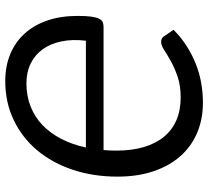

<svg xmlns="http://www.w3.org/2000/svg" viewBox="-50 -716 773 712"><g transform="rotate(90 336.0 -359.5)"><path d="M280 7Q225.5 7 181 -11.2Q136.5 -29.5 104.8 -64Q73 -98.5 55.8 -148.2Q38.5 -198 38.5 -261.5Q38.5 -293.5 41.2 -312.5Q44 -331.5 49.2 -341.5Q54.5 -351.5 62 -354.5Q69.5 -357.5 79 -357.5H536Q537 -369 537.5 -380.8Q538 -392.5 538 -405Q538 -462.5 524.8 -507Q511.5 -551.5 486.5 -581.8Q461.5 -612 424.8 -627.8Q388 -643.5 341.5 -643.5Q297 -643.5 264 -632.2Q231 -621 206.5 -607.2Q182 -593.5 164.8 -582.2Q147.5 -571 135 -571Q120.5 -571 114 -582L90 -617Q118.5 -645.5 150.8 -666Q183 -686.5 217.5 -700Q252 -713.5 288 -719.8Q324 -726 360.5 -726Q421 -726 471.5 -704.8Q522 -683.5 558.2 -642.8Q594.5 -602 614.5 -543Q634.5 -484 634.5 -409Q634.5 -319.5 609 -243.2Q583.5 -167 537 -111.5Q490.5 -56 425 -24.5Q359.5 7 280 7ZM288.5 -71.5Q335.5 -71.5 374.5 -87Q413.5 -102.5 443.5 -131.2Q473.5 -160 494.5 -200.8Q515.5 -241.5 526.5 -292H130.5Q124.5 -242 133 -201.2Q141.5 -160.5 162.2 -131.8Q183 -103 215.2 -87.2Q247.5 -71.5 288.5 -71.5Z"/></g></svg>

Font: Lato
Style: Italic
Weight: 400
Italic angle: -7°
Designer: Lukasz Dziedzic
Foundry: tyPoland Lukasz Dziedzic
Version: Version 2.007; 2014-02-27